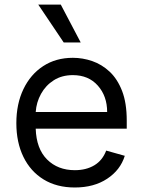

<svg xmlns="http://www.w3.org/2000/svg" viewBox="-20 -804 622 835"><path d="M331 -619.3H257.1L146.3 -784.1H244.3ZM305.4 11.4Q226.6 11.4 169.6 -23.6Q112.6 -58.6 81.9 -121.6Q51.1 -184.7 51.1 -268.5Q51.1 -352.3 81.9 -416.4Q112.6 -480.5 167.8 -516.5Q223 -552.6 296.9 -552.6Q339.5 -552.6 381 -538.4Q422.6 -524.1 456.7 -492.4Q490.8 -460.6 511 -408.4Q531.2 -356.2 531.2 -279.8V-244.3H135.3Q138.1 -157 184.8 -110.4Q231.5 -63.9 305.4 -63.9Q354.8 -63.9 390.3 -85.2Q425.8 -106.5 441.8 -149.1L522.7 -126.4Q503.6 -64.6 446 -26.6Q388.5 11.4 305.4 11.4ZM446 -316.8Q446 -386 405.5 -431.6Q365.1 -477.3 296.9 -477.3Q248.9 -477.3 213.8 -454.9Q178.6 -432.5 158.4 -395.8Q138.1 -359 135.3 -316.8Z"/></svg>

Font: Linik Sans
Style: Regular
Weight: 400
Designer: Rasmus Andersson (font), Marc Monis (original base), Kil Hyung-jin (Pretendard portions), Cristiano Sobral (main changes
Foundry: rsms
Version: Version 3.018;May 31, 2022;FontCreator 14.0.0.2814 64-bit; t